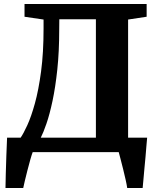

<svg xmlns="http://www.w3.org/2000/svg" viewBox="-20 -763 796 963"><path d="M7.5 180Q8 151.5 9 109.2Q10 67 11.8 19.5Q13.5 -28 15.5 -72.5H83.5Q97.5 -92.5 117 -135Q136.5 -177.5 155 -244.2Q173.5 -311 186 -404.5Q198.5 -498 198.5 -620V-665L103 -679V-743H715.5V-679L622.5 -665V-72.5H718Q716.5 -58 714.5 -32.5Q712.5 -7 709.8 24.2Q707 55.5 704 86.2Q701 117 699 142Q697 167 695.5 180H618Q616 164.5 610.2 138.8Q604.5 113 597.5 85Q590.5 57 584.5 34Q578.5 11 575.5 0H144Q139.5 11.5 132.2 37Q125 62.5 117.5 91.8Q110 121 104.2 145.5Q98.5 170 96.5 180ZM184.5 -72.5H461V-666.5H277.5L277 -614Q277 -504 267.5 -414.8Q258 -325.5 243.5 -257.2Q229 -189 213 -142.8Q197 -96.5 184.5 -72.5Z"/></svg>

Font: Merriweather 24pt ExtraBold
Style: Regular
Weight: 800
Version: Version 2.100